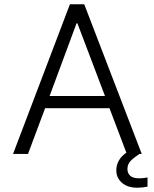

<svg xmlns="http://www.w3.org/2000/svg" viewBox="-20 -720 722 898"><path d="M307 -700H374L643 0H632Q605 18 590.5 33Q576 48 576 71Q576 90 589 102Q602 114 631 114Q648 114 670 110V153Q645 158 622 158Q577 158 550.5 135Q524 112 524 77Q524 27 571 -6L492 -214H191L111 0H41ZM471 -271 342 -611H338L212 -271Z"/></svg>

Font: Lopes Sans Light
Style: Regular
Weight: 300
Designer: Gabriel Lam, Diego Maldonado
Foundry: TypeRant, Foresti Design
Version: Version 4.000